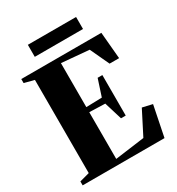

<svg xmlns="http://www.w3.org/2000/svg" viewBox="-209 -1032 1070 1162"><g transform="rotate(-30 326.0 -451.0)"><path d="M94.5 -46V-697L25.5 -715V-743H585L601.5 -556.5H535L473 -689.5L281.5 -706.5V-399L391.5 -402L429.5 -518.5H462.5V-235.5H429.5L391.5 -360L281.5 -363.5V-37L487 -64.5L571 -229L640.5 -213L597.5 0H25.5V-27.5ZM500.5 -902.5V-818.5H163.5V-902.5Z"/></g></svg>

Font: Merriweather 120pt Black
Style: Regular
Weight: 900
Designer: Eben Sorkin
Foundry: Eben Sorkin
Version: Version 2.100